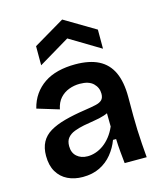

<svg xmlns="http://www.w3.org/2000/svg" viewBox="-116 -852 805 951"><g transform="rotate(-15 287.0 -377.0)"><path d="M191 13Q148 13 114 -3.5Q80 -20 60.5 -53Q41 -86 41 -135Q41 -176 56.5 -205Q72 -234 103 -252.5Q134 -271 180 -283.5Q226 -296 287 -305Q321 -310 343 -315Q365 -320 375.5 -330.5Q386 -341 386 -362Q386 -393 363.5 -415Q341 -437 294 -437Q265 -437 238.5 -427Q212 -417 193 -396Q174 -375 167 -340L55 -374Q65 -414 86 -444Q107 -474 138 -495Q169 -516 209.5 -526Q250 -536 297 -536Q370 -536 417 -512Q464 -488 487 -438.5Q510 -389 510 -312V-214Q510 -180 511.5 -143.5Q513 -107 515.5 -70.5Q518 -34 521 0H408Q405 -28 402 -60.5Q399 -93 398 -126H382Q368 -88 342 -56Q316 -24 278.5 -5.5Q241 13 191 13ZM241 -80Q261 -80 282 -87Q303 -94 322.5 -108Q342 -122 359 -143.5Q376 -165 388 -193L387 -280L411 -276Q394 -262 369 -254Q344 -246 316.5 -242Q289 -238 261.5 -232.5Q234 -227 212 -218.5Q190 -210 177 -194.5Q164 -179 164 -152Q164 -118 185.5 -99Q207 -80 241 -80ZM134 -575V-673L293 -767L451 -673V-575L293 -670Z"/></g></svg>

Font: Bricolage Grotesque 17pt SemiBold
Style: Regular
Weight: 600
Version: Version 1.001;gftools[0.9.33.dev8+g029e19f]